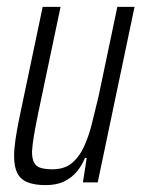

<svg xmlns="http://www.w3.org/2000/svg" viewBox="-20 -530 411 558"><path d="M113 8Q80 8 59.5 -0.5Q39 -9 30 -27.5Q21 -46 21 -76Q21 -97 25 -124.5Q29 -152 36 -186L104 -510H156L91 -201Q83 -162 78.5 -135Q74 -108 73 -89Q73 -69 79 -57.5Q85 -46 98.5 -42Q112 -38 133 -38Q166 -38 187.5 -55Q209 -72 223 -101.5Q237 -131 246.5 -168.5Q256 -206 266 -248L321 -510H371L264 0H221L232 -71H227Q218 -49 203.5 -31.5Q189 -14 167 -3Q145 8 113 8Z"/></svg>

Font: Saira ExtraCondensed Light
Style: Italic
Weight: 300
Width: 2
Italic angle: -12°
Designer: Hector Gatti with collaboration of the Omnibus-Type team
Foundry: Omnibus-Type
Version: Version 1.101